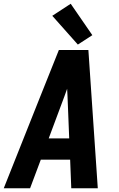

<svg xmlns="http://www.w3.org/2000/svg" viewBox="-38 -1001 634 1021"><path d="M-18 0H122L179 -152H335L341 0H482L432 -735H275L177 -490ZM221 -265 305 -490Q313 -511 319 -529Q320 -511 321 -490L330 -265ZM376 -764 453 -814 338 -981 240 -917Z"/></svg>

Font: Iosevka Sparkle Extrabold
Style: Italic
Weight: 800
Italic angle: -9°
Designer: Belleve Invis
Foundry: Belleve Invis
Version: Version 4.5.0; ttfautohint (v1.8.3)